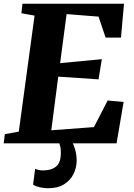

<svg xmlns="http://www.w3.org/2000/svg" viewBox="-30 -763 712 1022"><path d="M-10.5 0 -4 -49 70 -62.5 154 -680 84 -692.5 89.5 -743H630L614 -563H532L494.5 -674.5L324.5 -688L290 -427L512 -448L494.5 -340.5L280 -355L243 -69.5L470 -86.5L543 -228L628 -220.5L590.5 0ZM317 -17 348.5 -15Q359.5 -0.5 368.8 29.2Q378 59 378 92.5Q378 129 361.5 162.8Q345 196.5 311.2 217.8Q277.5 239 225.5 239Q205.5 239 182.8 234Q160 229 146 220L157 135.5Q163.5 139 176 141.8Q188.5 144.5 201 144Q241.5 144 266.5 125.2Q291.5 106.5 293.5 60.5Q295 31.5 290 14.2Q285 -3 281.5 -15Z"/></svg>

Font: Merriweather 28pt Black
Style: Italic
Weight: 900
Italic angle: -7.8°
Version: Version 2.101